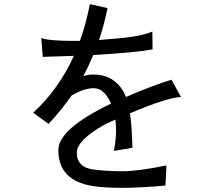

<svg xmlns="http://www.w3.org/2000/svg" viewBox="-20 -882 1040 925"><path d="M515 -383Q261 -261 261 -159Q261 -13 425 14Q481 23 568 23Q654 23 777 12L782 -85Q644 -57 571 -57Q498 -57 432 -65Q350 -75 350 -147Q350 -206 484 -282Q511 -295 536 -306Q539 -283 539 -248Q539 -214 529 -155L618 -170Q615 -282 606 -336Q779 -410 852 -415L806 -498Q715 -470 587 -415Q581 -429 575 -441Q526 -523 430 -523Q404 -523 381 -515Q408 -565 429 -617Q625 -628 715 -644L714 -730Q654 -703 497 -693Q477 -691 457 -689Q482 -763 498 -843L413 -862Q395 -768 365 -685Q349 -685 335 -685Q213 -685 179 -699L186 -608Q198 -609 336 -613Q263 -452 140 -339L214 -285Q275 -350 324 -421Q383 -457 433 -457Q482 -457 515 -383Z"/></svg>

Font: Sawarabi Gothic
Style: Regular
Weight: 400
Designer: mshio (mshio@users.sourceforge.jp)
Version: Version 20141215